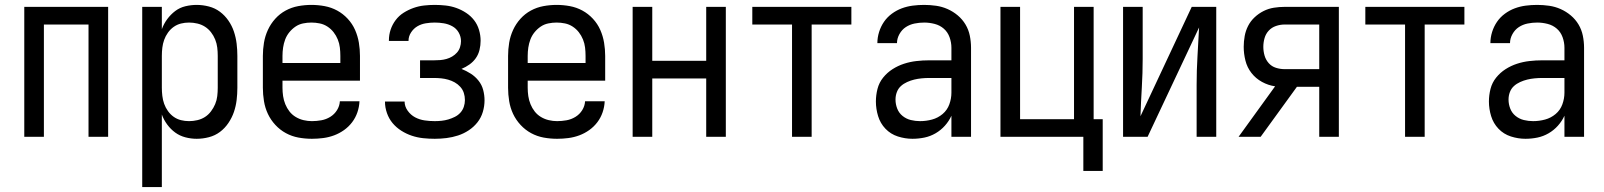

<svg xmlns="http://www.w3.org/2000/svg" viewBox="-20 -558 6540 783"><path d="M79 0H159V-458H341V0H421V-530H79Z M560 205H640V-91Q648 -69 662 -50Q676 -31 694.5 -17.5Q713 -4 736 2Q759 8 782 8Q807 8 832 1.5Q857 -5 877 -20Q897 -35 911.5 -56.5Q926 -78 934 -101.5Q942 -125 945 -150Q948 -175 948 -200V-330Q948 -355 945 -380Q942 -405 934 -429Q926 -453 911.5 -474Q897 -495 877 -510Q857 -525 832 -531.5Q807 -538 782 -538Q759 -538 736 -532.5Q713 -527 694.5 -513Q676 -499 662 -480Q648 -461 640 -439V-530H560ZM751 -64Q734 -64 718 -68Q702 -72 688.5 -81.5Q675 -91 665 -105Q655 -119 649.5 -134.5Q644 -150 642 -167Q640 -184 640 -200V-330Q640 -347 642 -363.5Q644 -380 649.5 -395.5Q655 -411 665 -425Q675 -439 688.5 -448.5Q702 -458 718 -462Q734 -466 751 -466Q768 -466 785 -462Q802 -458 816 -449Q830 -440 840.5 -426.5Q851 -413 857.5 -397Q864 -381 866 -364Q868 -347 868 -330V-200Q868 -183 866 -166Q864 -149 857.5 -133.5Q851 -118 840.5 -104Q830 -90 816 -81Q802 -72 785 -68Q768 -64 751 -64Z M1252 8Q1275 8 1298 5Q1321 2 1342.5 -6Q1364 -14 1383 -27.5Q1402 -41 1416 -59.5Q1430 -78 1437.5 -100Q1445 -122 1446 -145H1366Q1365 -126 1354.5 -109Q1344 -92 1327 -81.5Q1310 -71 1290.5 -67.5Q1271 -64 1252 -64Q1235 -64 1218 -68Q1201 -72 1186 -81Q1171 -90 1160.5 -103.5Q1150 -117 1143.5 -133Q1137 -149 1134.5 -166Q1132 -183 1132 -200V-229H1448V-330Q1448 -357 1443.5 -384Q1439 -411 1428 -436Q1417 -461 1398 -481.5Q1379 -502 1355 -515Q1331 -528 1304 -533Q1277 -538 1250 -538Q1223 -538 1196 -533Q1169 -528 1145 -515Q1121 -502 1102.5 -481.5Q1084 -461 1072.5 -436Q1061 -411 1056.5 -384Q1052 -357 1052 -330V-200Q1052 -173 1056.5 -145.5Q1061 -118 1072.5 -93.5Q1084 -69 1103 -48.5Q1122 -28 1146 -15Q1170 -2 1197 3Q1224 8 1252 8ZM1132 -301V-330Q1132 -347 1134.5 -364Q1137 -381 1143 -397Q1149 -413 1160 -426.5Q1171 -440 1185 -449.5Q1199 -459 1216 -462.5Q1233 -466 1250 -466Q1267 -466 1284 -462.5Q1301 -459 1315.5 -449.5Q1330 -440 1340.5 -426.5Q1351 -413 1357.5 -397Q1364 -381 1366 -364Q1368 -347 1368 -330V-301Z M1753 8Q1777 8 1801 5Q1825 2 1848 -5.5Q1871 -13 1891.5 -26.5Q1912 -40 1927 -59Q1942 -78 1949 -101.5Q1956 -125 1956 -149Q1956 -170 1950.5 -191Q1945 -212 1931.5 -229Q1918 -246 1900 -257.5Q1882 -269 1862 -277Q1879 -284 1894.5 -295Q1910 -306 1920.5 -321Q1931 -336 1935.5 -354.5Q1940 -373 1940 -392Q1940 -414 1933.5 -436Q1927 -458 1913.5 -475.5Q1900 -493 1881 -505.5Q1862 -518 1841 -525.5Q1820 -533 1797.5 -535.5Q1775 -538 1753 -538Q1731 -538 1709 -535.5Q1687 -533 1666 -525.5Q1645 -518 1626 -506Q1607 -494 1593.5 -476Q1580 -458 1573 -437Q1566 -416 1566 -393Q1566 -393 1566 -392Q1566 -391 1566 -391H1646Q1646 -391 1646 -391.5Q1646 -392 1646 -392Q1646 -410 1656.5 -426Q1667 -442 1682.5 -451Q1698 -460 1716.5 -463Q1735 -466 1753 -466Q1771 -466 1789.5 -463Q1808 -460 1824.5 -451Q1841 -442 1850.5 -425.5Q1860 -409 1860 -390Q1860 -378 1856 -365.5Q1852 -353 1843.5 -343.5Q1835 -334 1824 -327.5Q1813 -321 1800.5 -317.5Q1788 -314 1775.5 -313Q1763 -312 1750 -312H1693V-240H1750Q1765 -240 1779.5 -238.5Q1794 -237 1808 -233Q1822 -229 1834.5 -222Q1847 -215 1857 -204Q1867 -193 1871.5 -179Q1876 -165 1876 -150Q1876 -136 1871.5 -122.5Q1867 -109 1857.5 -98.5Q1848 -88 1835 -81.5Q1822 -75 1808.5 -71Q1795 -67 1781 -65.5Q1767 -64 1753 -64Q1732 -64 1711.5 -67Q1691 -70 1673 -79.5Q1655 -89 1642.5 -106.5Q1630 -124 1630 -144Q1630 -144 1630 -144Q1630 -144 1630 -144H1550Q1550 -144 1550 -144Q1550 -144 1550 -143Q1550 -120 1558 -97Q1566 -74 1581 -56Q1596 -38 1616.5 -25Q1637 -12 1659.5 -4.5Q1682 3 1705.5 5.5Q1729 8 1753 8Z M2252 8Q2275 8 2298 5Q2321 2 2342.5 -6Q2364 -14 2383 -27.5Q2402 -41 2416 -59.5Q2430 -78 2437.5 -100Q2445 -122 2446 -145H2366Q2365 -126 2354.5 -109Q2344 -92 2327 -81.5Q2310 -71 2290.5 -67.5Q2271 -64 2252 -64Q2235 -64 2218 -68Q2201 -72 2186 -81Q2171 -90 2160.5 -103.5Q2150 -117 2143.5 -133Q2137 -149 2134.5 -166Q2132 -183 2132 -200V-229H2448V-330Q2448 -357 2443.5 -384Q2439 -411 2428 -436Q2417 -461 2398 -481.5Q2379 -502 2355 -515Q2331 -528 2304 -533Q2277 -538 2250 -538Q2223 -538 2196 -533Q2169 -528 2145 -515Q2121 -502 2102.5 -481.5Q2084 -461 2072.5 -436Q2061 -411 2056.5 -384Q2052 -357 2052 -330V-200Q2052 -173 2056.5 -145.5Q2061 -118 2072.5 -93.5Q2084 -69 2103 -48.5Q2122 -28 2146 -15Q2170 -2 2197 3Q2224 8 2252 8ZM2132 -301V-330Q2132 -347 2134.5 -364Q2137 -381 2143 -397Q2149 -413 2160 -426.5Q2171 -440 2185 -449.5Q2199 -459 2216 -462.5Q2233 -466 2250 -466Q2267 -466 2284 -462.5Q2301 -459 2315.5 -449.5Q2330 -440 2340.5 -426.5Q2351 -413 2357.5 -397Q2364 -381 2366 -364Q2368 -347 2368 -330V-301Z M2560 0H2640V-238H2860V0H2940V-530H2860V-310H2640V-530H2560Z M3210 0H3290V-458H3452V-530H3048V-458H3210Z M3701 8Q3726 8 3750 3Q3774 -2 3795.5 -14.5Q3817 -27 3833.5 -45.5Q3850 -64 3860 -86V0H3940V-363Q3940 -388 3935 -412.5Q3930 -437 3917.5 -458Q3905 -479 3886 -495Q3867 -511 3844.5 -521Q3822 -531 3797.5 -534.5Q3773 -538 3749 -538Q3725 -538 3702 -535Q3679 -532 3657.5 -524Q3636 -516 3617 -502Q3598 -488 3585 -469Q3572 -450 3565 -427.5Q3558 -405 3558 -382Q3558 -382 3558 -382Q3558 -382 3558 -382H3638Q3638 -401 3648 -419Q3658 -437 3674 -447.5Q3690 -458 3709.5 -462Q3729 -466 3749 -466Q3770 -466 3791.5 -460.5Q3813 -455 3829 -441Q3845 -427 3852.5 -406Q3860 -385 3860 -363V-312H3769Q3743 -312 3717 -309Q3691 -306 3666.5 -298Q3642 -290 3620 -276Q3598 -262 3581.5 -241.5Q3565 -221 3558.5 -195.5Q3552 -170 3552 -144Q3552 -114 3561 -84.5Q3570 -55 3591 -33Q3612 -11 3641.5 -1.5Q3671 8 3701 8ZM3732 -64Q3713 -64 3694.5 -68.5Q3676 -73 3661 -85Q3646 -97 3639 -115Q3632 -133 3632 -152Q3632 -168 3637.5 -182.5Q3643 -197 3654 -207Q3665 -217 3679.5 -223.5Q3694 -230 3708.5 -233.5Q3723 -237 3738.5 -238.5Q3754 -240 3769 -240H3860V-180Q3860 -156 3851.5 -132.5Q3843 -109 3824 -93Q3805 -77 3781 -70.5Q3757 -64 3732 -64Z M4398 139H4477V-72H4440V-530H4360V-72H4140V-530H4060V0H4398Z M4560 0H4660L4870 -446Q4867 -387 4863.5 -329Q4860 -271 4860 -212V0H4940V-530H4840L4631 -84Q4633 -143 4636.5 -201.5Q4640 -260 4640 -318V-530H4560Z M5031 0H5121L5269 -204H5360V0H5440V-530H5219Q5197 -530 5175 -526.5Q5153 -523 5133 -513Q5113 -503 5096.5 -487.5Q5080 -472 5070 -452.5Q5060 -433 5056 -411Q5052 -389 5052 -367Q5052 -339 5059 -311Q5066 -283 5083.5 -260.5Q5101 -238 5126.5 -224Q5152 -210 5180 -206ZM5219 -276Q5201 -276 5183.5 -281.5Q5166 -287 5154 -300.5Q5142 -314 5137 -331.5Q5132 -349 5132 -367Q5132 -385 5137 -402.5Q5142 -420 5154 -433Q5166 -446 5183.5 -452Q5201 -458 5219 -458H5360V-276Z M5710 0H5790V-458H5952V-530H5548V-458H5710Z M6201 8Q6226 8 6250 3Q6274 -2 6295.5 -14.5Q6317 -27 6333.5 -45.5Q6350 -64 6360 -86V0H6440V-363Q6440 -388 6435 -412.5Q6430 -437 6417.5 -458Q6405 -479 6386 -495Q6367 -511 6344.5 -521Q6322 -531 6297.5 -534.5Q6273 -538 6249 -538Q6225 -538 6202 -535Q6179 -532 6157.5 -524Q6136 -516 6117 -502Q6098 -488 6085 -469Q6072 -450 6065 -427.5Q6058 -405 6058 -382Q6058 -382 6058 -382Q6058 -382 6058 -382H6138Q6138 -401 6148 -419Q6158 -437 6174 -447.5Q6190 -458 6209.5 -462Q6229 -466 6249 -466Q6270 -466 6291.5 -460.5Q6313 -455 6329 -441Q6345 -427 6352.5 -406Q6360 -385 6360 -363V-312H6269Q6243 -312 6217 -309Q6191 -306 6166.5 -298Q6142 -290 6120 -276Q6098 -262 6081.5 -241.5Q6065 -221 6058.5 -195.5Q6052 -170 6052 -144Q6052 -114 6061 -84.5Q6070 -55 6091 -33Q6112 -11 6141.5 -1.5Q6171 8 6201 8ZM6232 -64Q6213 -64 6194.5 -68.5Q6176 -73 6161 -85Q6146 -97 6139 -115Q6132 -133 6132 -152Q6132 -168 6137.5 -182.5Q6143 -197 6154 -207Q6165 -217 6179.5 -223.5Q6194 -230 6208.5 -233.5Q6223 -237 6238.5 -238.5Q6254 -240 6269 -240H6360V-180Q6360 -156 6351.5 -132.5Q6343 -109 6324 -93Q6305 -77 6281 -70.5Q6257 -64 6232 -64Z"/></svg>

Font: Iosevka SS09
Style: Regular
Weight: 400
Monospace: yes
Designer: Belleve Invis
Foundry: Belleve Invis
Version: Version 5.2.1; ttfautohint (v1.8.3)